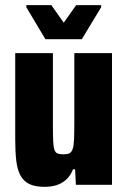

<svg xmlns="http://www.w3.org/2000/svg" viewBox="-20 -716 495 744"><path d="M153 8Q116 8 93.5 -3Q71 -14 59 -36.5Q47 -59 43 -93.5Q39 -128 39 -175V-510H185V-233Q185 -193 186 -170Q187 -147 191 -135.5Q195 -124 203.5 -121Q212 -118 226 -118Q241 -118 249 -122Q257 -126 261.5 -138.5Q266 -151 267 -178Q268 -205 268 -250V-510H414V0H274L271 -60H263Q254 -37 238.5 -22Q223 -7 202 0.5Q181 8 153 8ZM156 -564 82 -688V-696H179L227 -628L275 -696H372V-688L297 -564Z"/></svg>

Font: Saira Condensed ExtraBold
Style: Regular
Weight: 800
Width: 3
Designer: Hector Gatti with collaboration of the Omnibus-Type team
Foundry: Omnibus-Type
Version: Version 1.101